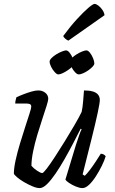

<svg xmlns="http://www.w3.org/2000/svg" viewBox="-20 -963 590 983"><path d="M183 0Q168 0 146.5 -9Q125 -18 103.5 -30.5Q82 -43 67.5 -55.5Q53 -68 51 -74Q51 -102 60 -143Q69 -184 82.5 -228.5Q96 -273 109 -313Q122 -353 131 -381Q140 -409 140 -417Q140 -427 133 -430Q126 -433 114 -433H58Q58 -442 60.5 -451.5Q63 -461 64 -465Q81 -473 102 -481Q123 -489 142.5 -494.5Q162 -500 176 -500Q197 -500 212 -488Q227 -476 227 -457Q227 -448 218.5 -421Q210 -394 197 -355Q184 -316 171 -272.5Q158 -229 149.5 -187.5Q141 -146 141 -114Q152 -101 170 -89Q188 -77 196 -77Q202 -77 219.5 -100Q237 -123 261.5 -160.5Q286 -198 312.5 -241Q339 -284 362 -323.5Q385 -363 398 -390Q403 -412 405.5 -443.5Q408 -475 410 -500Q436 -500 454 -495Q472 -490 481.5 -479Q491 -468 491 -451Q491 -436 480 -384.5Q469 -333 449 -253Q429 -173 403 -70L414 -63Q425 -73 440.5 -93.5Q456 -114 471 -137Q486 -160 496 -176Q504 -176 511 -172Q518 -168 521 -163Q515 -142 501.5 -114.5Q488 -87 471 -60.5Q454 -34 436 -17Q418 0 402 0Q388 0 368.5 -8Q349 -16 333.5 -26.5Q318 -37 315 -44L369 -222Q378 -249 385.5 -271Q393 -293 398 -301L393 -304Q376 -270 354.5 -229Q333 -188 310 -147.5Q287 -107 264 -73.5Q241 -40 220.5 -20Q200 0 183 0ZM278 -582Q271 -582 260 -594Q249 -606 241.5 -621.5Q234 -637 234 -647Q234 -656 244 -666Q254 -676 268.5 -685Q283 -694 297.5 -699.5Q312 -705 318 -705Q327 -705 336.5 -693Q346 -681 352.5 -665Q359 -649 359 -638Q359 -631 349.5 -621.5Q340 -612 326.5 -603Q313 -594 300 -588Q287 -582 278 -582ZM383 -582Q375 -582 364 -593.5Q353 -605 345.5 -621Q338 -637 338 -647Q338 -656 348 -666Q358 -676 372.5 -685Q387 -694 401 -699.5Q415 -705 422 -705Q431 -705 440.5 -693Q450 -681 456.5 -665Q463 -649 463 -638Q463 -631 454 -621.5Q445 -612 431.5 -602.5Q418 -593 404.5 -587.5Q391 -582 383 -582ZM330 -755Q322 -758 313.5 -765.5Q305 -773 304 -779Q340 -828 373.5 -864.5Q407 -901 431.5 -922Q456 -943 464 -943Q472 -943 483.5 -934.5Q495 -926 504.5 -912Q514 -898 515 -885Z"/></svg>

Font: Texturina Medium 12pt
Style: Italic
Weight: 400
Italic angle: -11°
Version: Version 1.002